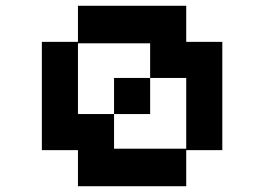

<svg xmlns="http://www.w3.org/2000/svg" viewBox="-20 -645 915 665"><path d="M250 0V-125H125V-500H250V-625H625V-500H750V-125H625V0ZM250 -250H375V-130H625V-375H500V-250H375V-375H500V-495H250Z"/></svg>

Font: Silkscreen
Style: Regular
Weight: 400
Designer: Jason Kottke
Foundry: Jason Kottke
Version: Version 1.001; ttfautohint (v1.8.4.7-5d5b)